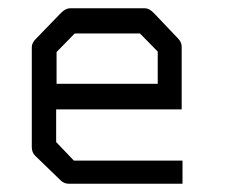

<svg xmlns="http://www.w3.org/2000/svg" viewBox="-20 -496 580 465"><path d="M116 -231V-152L159 -107H422V-51H147Q135 -51 127 -59L65 -119Q57 -127 57 -140V-382Q57 -392 67 -402L128 -465Q139 -476 150 -476H331Q341 -476 352 -465L411 -403Q420 -394 420 -383V-231ZM117 -293H362V-371L319 -415H161L117 -370Z"/></svg>

Font: IBM 3270
Style: Regular
Weight: 400
Monospace: yes
Version: Version 2.3.1